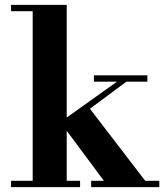

<svg xmlns="http://www.w3.org/2000/svg" viewBox="-20 -770 691 790"><path d="M25.5 0V-26H114.5V-724H25.5V-750H254.5V-26H309.5V0ZM355 0V-26H407.5L228 -267.5L461.5 -434H366.5V-460H586.5V-434H500L350 -322.5L577.5 -26H635.5V0Z"/></svg>

Font: Bodoni Moda SC 9pt
Style: Bold
Weight: 700
Designer: Owen Earl
Foundry: indestructible type
Version: Version 2.005